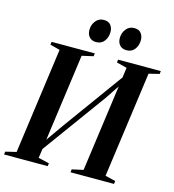

<svg xmlns="http://www.w3.org/2000/svg" viewBox="-148 -1067 1065 1178"><g transform="rotate(15 385.0 -478.0)"><path d="M-13 0 -10.5 -18.5 57.5 -35 150 -708 87.5 -724.5 90 -743H364.5L362 -724.5L290 -708L207.5 -107.5L185.5 -114L289 -261.5L596.5 -685.5L562 -609L575.5 -708L510 -724.5L512.5 -743H783.5L781.5 -724.5L715 -708L622.5 -35L688 -19L685.5 0H409L411.5 -19L483 -35L562.5 -613.5L587 -627.5L498.5 -495.5L173 -48L213.5 -144.5L197.5 -35L267 -18.5L264 0ZM353 -812Q326 -812 310.5 -829Q295 -846 295 -874.5Q295 -907 314.5 -931.5Q334 -956 365.5 -956Q395.5 -956 409.5 -938Q423.5 -920 423.5 -895Q423.5 -860.5 405 -836.2Q386.5 -812 353 -812ZM546 -812Q519 -812 503.5 -829Q488 -846 488 -874.5Q488 -907 507.5 -931.5Q527 -956 558.5 -956Q588.5 -956 602.5 -938Q616.5 -920 616.5 -895Q616.5 -860.5 598 -836.2Q579.5 -812 546 -812Z"/></g></svg>

Font: Merriweather 144pt SemiBold
Style: Italic
Weight: 600
Italic angle: -7.8°
Version: Version 2.101